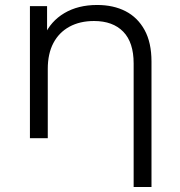

<svg xmlns="http://www.w3.org/2000/svg" viewBox="-20 -550 716 764"><path d="M511.8 194V-297.6Q511.8 -381.2 470.5 -423.8Q429.1 -466.4 354.1 -466.4Q298 -466.4 256.4 -443.8Q214.8 -421.1 192.4 -378.7Q170.1 -336.2 170.1 -275.9V0H99.1V-525.5H167.3V-381.3L156.2 -407.6Q181.5 -465.4 236.1 -497.8Q290.7 -530.2 366.7 -530.2Q431.3 -530.2 479.6 -505.4Q527.8 -480.6 555.3 -430.6Q582.8 -380.7 582.8 -305V194Z"/></svg>

Font: Montserrat Thin
Style: Regular
Weight: 100
Designer: Julieta Ulanovsky
Foundry: Julieta Ulanovsky
Version: Version 9.000